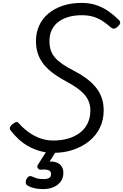

<svg xmlns="http://www.w3.org/2000/svg" viewBox="-20 -1035 849 1324"><path d="M348 19Q298 19 253.5 6Q209 -7 172 -28.5Q135 -50 105.5 -78Q76 -106 53 -136Q45 -148 49.5 -158.5Q54 -169 65 -178Q79 -190 90 -193Q101 -196 111 -184Q137 -154 172 -127.5Q207 -101 251.5 -83.5Q296 -66 348 -66Q403 -66 449.5 -79.5Q496 -93 530.5 -119Q565 -145 584 -184Q603 -223 603 -273Q603 -306 592.5 -333.5Q582 -361 561 -384.5Q540 -408 510 -429Q480 -450 441 -471Q406 -490 374 -510.5Q342 -531 315.5 -555Q289 -579 269.5 -607.5Q250 -636 239 -672Q228 -708 228 -752Q228 -810 250 -858.5Q272 -907 314 -942Q356 -977 414 -996Q472 -1015 543 -1015Q600 -1015 646 -999Q692 -983 730 -956Q768 -929 800 -897Q811 -886 808.5 -875Q806 -864 792 -852Q781 -840 769.5 -838Q758 -836 747 -844Q721 -867 692.5 -886.5Q664 -906 628.5 -918Q593 -930 542 -930Q494 -930 453.5 -918.5Q413 -907 383.5 -885Q354 -863 337.5 -829.5Q321 -796 321 -752Q321 -716 330.5 -688Q340 -660 360 -637Q380 -614 411.5 -592.5Q443 -571 488 -548Q535 -524 572.5 -496.5Q610 -469 638 -436Q666 -403 680.5 -363Q695 -323 695 -274Q695 -209 669.5 -155.5Q644 -102 596.5 -63Q549 -24 486 -2.5Q423 19 348 19ZM278 269Q243 269 213 261.5Q183 254 165 241Q157 233 157.5 220.5Q158 208 163 199Q170 186 179 181.5Q188 177 198 181Q211 187 230 193.5Q249 200 279 200Q304 200 318 192.5Q332 185 332 165Q332 144 313 138Q294 132 265 135Q254 136 249.5 133Q245 130 240 124Q236 117 237.5 110.5Q239 104 244 97L314 -13H380L306 105L276 89Q321 75 352 80.5Q383 86 400 106Q417 126 417 156Q417 193 398 218Q379 243 347.5 256Q316 269 278 269Z"/></svg>

Font: Playwrite AU QLD
Style: Regular
Weight: 400
Designer: Veronika Burian, José Scaglione
Foundry: TypeTogether
Version: Version 1.002